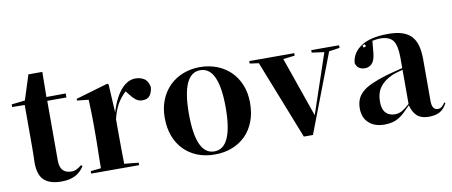

<svg xmlns="http://www.w3.org/2000/svg" viewBox="-64 -957 2881 1223"><g transform="rotate(-10 1376.5 -345.5)"><path d="M322 -43Q342 -43 357 -50.5Q372 -58 390 -72L398 -65Q376 -29 340 -10Q304 9 250 9Q176 9 138.5 -25Q101 -59 101 -140Q102 -169 102.5 -193Q103 -217 103 -249V-512L22 -513V-530L109 -540L160 -700H250L248 -538L373 -539V-513H249V-127Q249 -83 268.5 -63Q288 -43 322 -43Z M652 -548 662 -365Q678 -418 697.5 -454.5Q717 -491 738.5 -513.5Q760 -536 782 -546Q804 -556 825 -556Q858 -556 882.5 -540.5Q907 -525 914 -484Q911 -452 896 -431.5Q881 -411 848 -411Q822 -411 803.5 -426Q785 -441 765 -468L751 -486Q716 -453 695 -416Q674 -379 660 -322V-238Q660 -196 660.5 -139.5Q661 -83 662 -33L754 -24V-8H444V-24L511 -31Q511 -55 511.5 -82.5Q512 -110 512.5 -137.5Q513 -165 513.5 -191Q514 -217 514 -238V-321Q514 -345 513.5 -364.5Q513 -384 512.5 -401.5Q512 -419 511.5 -436Q511 -453 510 -474L436 -482V-493L644 -554Z M1123 -274Q1123 -144 1152.5 -77.5Q1182 -11 1242 -11Q1302 -11 1331.5 -77.5Q1361 -144 1361 -274Q1361 -536 1242 -536Q1123 -536 1123 -274ZM1519 -276Q1519 -210 1499 -157.5Q1479 -105 1442.5 -68Q1406 -31 1355 -11Q1304 9 1242 9Q1179 9 1128.5 -11.5Q1078 -32 1042 -69Q1006 -106 986.5 -158.5Q967 -211 967 -276Q967 -341 988.5 -393Q1010 -445 1047 -481Q1084 -517 1134.5 -536.5Q1185 -556 1242 -556Q1300 -556 1350.5 -537Q1401 -518 1438.5 -482Q1476 -446 1497.5 -394Q1519 -342 1519 -276Z M2141 -539V-522L2072 -512L1878 -5H1819L1618 -515L1560 -523V-539H1851V-523L1776 -514L1911 -127L2041 -512L1961 -523V-539Z M2691 -30Q2705 -30 2715 -37.5Q2725 -45 2738 -64L2744 -59Q2726 -23 2698.5 -7Q2671 9 2626 9Q2578 9 2551.5 -14Q2525 -37 2512 -85Q2489 -61 2470 -43Q2451 -25 2431.5 -13.5Q2412 -2 2390 3.5Q2368 9 2339 9Q2276 9 2238.5 -25Q2201 -59 2201 -119Q2201 -151 2211 -176.5Q2221 -202 2244.5 -223.5Q2268 -245 2308 -263Q2348 -281 2408 -299Q2429 -305 2455 -311.5Q2481 -318 2512 -326V-393Q2512 -472 2488.5 -504Q2465 -536 2404 -536Q2393 -536 2382 -534.5Q2371 -533 2355 -530L2348 -454Q2343 -404 2324 -385Q2305 -366 2280 -366Q2230 -366 2219 -410Q2225 -476 2285.5 -516Q2346 -556 2461 -556Q2513 -556 2549.5 -544.5Q2586 -533 2609 -509Q2632 -485 2642.5 -447.5Q2653 -410 2653 -357V-88Q2653 -30 2691 -30ZM2287 -511 2293 -497 2309 -503 2303 -517ZM2417 -44Q2440 -44 2461 -55.5Q2482 -67 2512 -94V-315Q2487 -308 2471 -303.5Q2455 -299 2446 -295Q2392 -272 2363.5 -234.5Q2335 -197 2335 -139Q2335 -91 2356.5 -67.5Q2378 -44 2417 -44Z"/></g></svg>

Font: XinYuGongZhangJiaSongA
Style: Regular
Weight: 900
Designer: XinYuGong
Foundry: Adobe Systems Incorporated
Version: Version 1.00